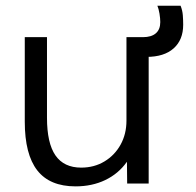

<svg xmlns="http://www.w3.org/2000/svg" viewBox="-20 -652 695 682"><path d="M248.3 10Q156.8 10 112.4 -46.8Q68 -103.7 68 -220V-520H146.9V-233.6Q146.9 -143.6 176.9 -100.1Q207 -56.6 268.4 -56.6Q314.6 -56.6 351.1 -78.6Q387.6 -100.6 408.4 -138.3Q429.2 -176 429.2 -223.6V-520H508.1V0H431.7L430.9 -76.9H430.5Q400.9 -35.1 354 -12.5Q307.2 10 248.3 10ZM448 -449.9 449 -520H487.7Q517.7 -520 533.5 -533.7Q549.3 -547.3 549.3 -573.6Q549.3 -586.6 546.5 -603.8Q543.6 -621 539 -631.7H621.4Q628.1 -615.3 629.4 -597.6Q630.7 -580 630.7 -564.3Q630.7 -510.6 596.9 -480.3Q563 -449.9 500.3 -449.9Z"/></svg>

Font: M PLUS 2 Thin
Style: Regular
Weight: 100
Designer: Coji Morishita
Foundry: UNDERFOREST DESIGN
Version: Version 1.001